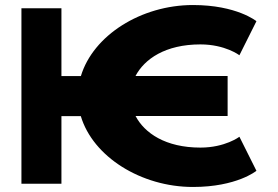

<svg xmlns="http://www.w3.org/2000/svg" viewBox="-20 -735 1110 767"><path d="M780.7 -145.4C640.8 -145.4 557.3 -203.6 521.6 -271.4V-271.6H889.3V-431.4H521.3C556.9 -499.1 640.4 -557.6 780.7 -557.6C879.5 -557.6 936.4 -514.3 936.4 -514.3L1004.4 -650.3C1004.4 -650.3 926.2 -714.9 750.9 -714.9C543.4 -714.9 351.9 -593.5 303.1 -431H225.4V-702.1H65.6V-0.9H225.4V-271.2H302.8C351.2 -108.8 543.7 11.9 750.9 11.9C926.2 11.9 1004.4 -52.7 1004.4 -52.7L936.4 -188.7C936.4 -188.7 879.5 -145.4 780.7 -145.4Z"/></svg>

Font: Hussar
Style: BdSuprExt
Weight: 700
Foundry: Cannot Into Space Fonts
Version: Version 2.00